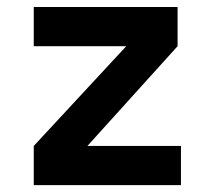

<svg xmlns="http://www.w3.org/2000/svg" viewBox="-20 -538 626 558"><path d="M180.2 -54.2 78.1 -113.8 400.4 -461.4 496.1 -403.8ZM78.1 0V-113.8H505.9V0ZM78.1 -403.8V-517.6H496.1V-403.8Z"/></svg>

Font: Cascadia Mono
Style: Regular
Weight: 400
Monospace: yes
Designer: Aaron Bell
Foundry: Saja Typeworks
Version: Version 2102.003